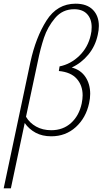

<svg xmlns="http://www.w3.org/2000/svg" viewBox="-36 -732 560 1041"><path d="M353 -366Q402 -353 427.5 -314.5Q453 -276 453 -223Q453 -199 447 -172Q430 -93 375 -43Q320 7 242 7Q193 7 157 -12.5Q121 -32 98 -65L23 289H-16L129 -396Q158 -529 216 -620.5Q274 -712 374 -712Q435 -712 467.5 -679Q500 -646 500 -591Q500 -569 494 -543Q481 -482 443 -436Q405 -390 353 -366ZM456 -542Q461 -561 461 -585Q461 -629 436.5 -655.5Q412 -682 366 -682Q303 -682 262.5 -634Q222 -586 202.5 -527.5Q183 -469 169 -399L105 -99Q124 -66 159.5 -46Q195 -26 242 -26Q306 -26 349.5 -65.5Q393 -105 407 -171Q412 -196 412 -215Q412 -269 380 -305Q348 -341 283 -347L287 -372Q347 -384 394 -429.5Q441 -475 456 -542Z"/></svg>

Font: Ysabeau Light
Style: Italic
Weight: 300
Italic angle: -12°
Designer: Christian Thalmann (Catharsis Fonts)
Version: Version 0.003